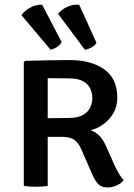

<svg xmlns="http://www.w3.org/2000/svg" viewBox="-20 -812 586 839"><path d="M492.5 -385.5Q492.5 -331.5 457.8 -293Q423 -254.5 376 -243Q401 -233.5 416.5 -216.5Q432 -199.5 443 -174L480.5 -90Q489.5 -70.5 499.5 -53.2Q509.5 -36 521 -25.5Q511 -11.5 491.2 -2.2Q471.5 7 450.5 7Q424.5 7 410.5 -6.5Q396.5 -20 384.5 -47L336 -158Q323.5 -187 305.2 -200.5Q287 -214 250 -214H188.5V0Q176 2.5 162.2 3.2Q148.5 4 136.5 4Q125.5 4 110.5 3.2Q95.5 2.5 84 0V-540.5L89.5 -546Q142.5 -547.5 189.8 -548.5Q237 -549.5 285.5 -549.5Q378 -549.5 435.2 -509.2Q492.5 -469 492.5 -385.5ZM188.5 -470.5V-295.5Q214 -295.5 238.5 -296Q263 -296.5 278.5 -296.5Q320 -296.5 342.8 -309.8Q365.5 -323 374.5 -343.2Q383.5 -363.5 383.5 -384Q383.5 -405 374.5 -424.5Q365.5 -444 343.2 -456.8Q321 -469.5 281.5 -469.5Q261.5 -469.5 236 -469.8Q210.5 -470 188.5 -470.5ZM326 -791.5 401.5 -625Q394.5 -612.5 379.8 -604.5Q365 -596.5 351 -594.5L233.5 -752Q248.5 -769.5 272.5 -781.5Q296.5 -793.5 326 -791.5ZM164 -791.5 249.5 -628Q242.5 -615 228.5 -606.2Q214.5 -597.5 201 -595L73.5 -746Q87.5 -764.5 111 -778.2Q134.5 -792 164 -791.5Z"/></svg>

Font: Signika SC
Style: Regular
Weight: 400
Designer: Anna Giedryś
Foundry: Anna Giedryś
Version: Version 2.000; ttfautohint (v1.8.3) -l 8 -r 50 -G 200 -x 9 -